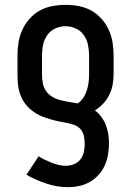

<svg xmlns="http://www.w3.org/2000/svg" viewBox="-20 -548 540 791"><path d="M260 223Q215 223 171.5 208.5Q128 194 89 172L139 96Q152 104 165.5 110.5Q179 117 193 122.5Q207 128 221.5 131.5Q236 135 251 135Q268 135 284.5 128.5Q301 122 311.5 108.5Q322 95 325.5 78Q329 61 329 44Q329 28 325.5 12Q322 -4 311.5 -16Q301 -28 285.5 -33.5Q270 -39 254 -42Q238 -45 222.5 -48Q207 -51 191.5 -55.5Q176 -60 160.5 -65.5Q145 -71 131.5 -79Q118 -87 105.5 -97.5Q93 -108 83.5 -121Q74 -134 67.5 -148.5Q61 -163 57.5 -179Q54 -195 53 -211Q52 -227 52 -243V-320Q52 -347 56.5 -374Q61 -401 72.5 -426Q84 -451 102.5 -471.5Q121 -492 145 -505Q169 -518 196 -523Q223 -528 250 -528Q277 -528 304 -523Q331 -518 355 -505Q379 -492 397.5 -471.5Q416 -451 427.5 -426Q439 -401 443.5 -374Q448 -347 448 -320V-243Q448 -221 444 -199Q440 -177 430 -157Q420 -137 405 -121Q390 -105 371 -93Q386 -82 397.5 -66.5Q409 -51 416 -33Q423 -15 426 4Q429 23 429 43Q429 66 425 89Q421 112 411.5 133.5Q402 155 386 172.5Q370 190 350 201.5Q330 213 307 218Q284 223 260 223ZM300 -122Q314 -131 323.5 -145.5Q333 -160 338 -176Q343 -192 345 -209Q347 -226 347 -243V-320Q347 -342 342.5 -363.5Q338 -385 325.5 -403Q313 -421 292.5 -430.5Q272 -440 250 -440Q228 -440 207.5 -430.5Q187 -421 174.5 -403Q162 -385 157.5 -363.5Q153 -342 153 -320V-243Q153 -225 156 -207Q159 -189 169 -174Q179 -159 195 -149.5Q211 -140 228.5 -135.5Q246 -131 264 -128Q282 -125 300 -122Z"/></svg>

Font: Iosevka Curly Semibold
Style: Regular
Weight: 600
Monospace: yes
Designer: Belleve Invis
Foundry: Belleve Invis
Version: Version 22.1.2; ttfautohint (v1.8.4)